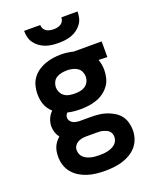

<svg xmlns="http://www.w3.org/2000/svg" viewBox="-172 -839 944 1161"><g transform="rotate(-20 300.0 -258.5)"><path d="M300 223Q272 223 244 220Q216 217 189 208.5Q162 200 138 185.5Q114 171 96 149.5Q78 128 69.5 101Q61 74 61 46Q61 30 63.5 14Q66 -2 72 -16.5Q78 -31 88 -44Q98 -57 110 -67Q98 -82 91.5 -101Q85 -120 85 -140Q85 -165 95 -188.5Q105 -212 123 -229Q110 -241 100 -255Q90 -269 84 -285.5Q78 -302 75.5 -319Q73 -336 73 -353Q73 -379 79.5 -405Q86 -431 101.5 -452.5Q117 -474 138.5 -489Q160 -504 185 -513Q210 -522 236 -526Q262 -530 288 -530Q305 -530 322.5 -528Q340 -526 358 -522L366 -520H547V-419L491 -421Q497 -405 500 -387.5Q503 -370 503 -353Q503 -327 496.5 -301Q490 -275 474.5 -254Q459 -233 437.5 -217.5Q416 -202 391 -193.5Q366 -185 340 -181.5Q314 -178 288 -178Q267 -178 246 -180Q225 -182 205 -187Q199 -181 195.5 -173.5Q192 -166 192 -158Q192 -147 198 -138Q204 -129 213 -123.5Q222 -118 232.5 -116Q243 -114 253 -113Q255 -113 256.5 -113Q258 -113 259 -113Q262 -113 265 -113Q268 -113 272 -113H328Q354 -113 379 -110.5Q404 -108 428 -100Q452 -92 474 -79Q496 -66 511.5 -46.5Q527 -27 534 -2Q541 23 541 48Q541 76 532 103Q523 130 505 151Q487 172 462.5 186.5Q438 201 411 209Q384 217 356 220Q328 223 300 223ZM288 -279Q305 -279 322 -282Q339 -285 353.5 -294.5Q368 -304 376 -320Q384 -336 384 -353Q384 -369 377.5 -384Q371 -399 358 -408.5Q345 -418 329.5 -422Q314 -426 298 -427H288Q288 -427 287.5 -427Q287 -427 287 -427Q270 -427 253 -423.5Q236 -420 221.5 -411Q207 -402 199.5 -386Q192 -370 192 -353Q192 -336 200 -320Q208 -304 222 -294.5Q236 -285 253.5 -282Q271 -279 288 -279ZM300 122Q314 122 327 121Q340 120 353 117Q366 114 378.5 108.5Q391 103 401 94.5Q411 86 416.5 74Q422 62 422 48Q422 38 418.5 28Q415 18 407.5 10.5Q400 3 390 -1Q380 -5 370 -8Q360 -11 349.5 -11.5Q339 -12 328 -12H272Q269 -12 266 -12Q263 -12 261 -12Q247 -12 233 -9Q219 -6 207 1Q195 8 187.5 20Q180 32 180 46Q180 60 185 72.5Q190 85 200 94Q210 103 222.5 108.5Q235 114 247.5 117Q260 120 273.5 121Q287 122 300 122ZM300 -600Q279 -600 258 -602.5Q237 -605 217.5 -612Q198 -619 180.5 -631.5Q163 -644 150.5 -661Q138 -678 133 -698.5Q128 -719 128 -740H232Q232 -728 237.5 -717Q243 -706 253.5 -699.5Q264 -693 276 -690.5Q288 -688 300 -688Q312 -688 324 -690.5Q336 -693 346.5 -699.5Q357 -706 362.5 -717Q368 -728 368 -740H472Q472 -719 467 -698.5Q462 -678 449.5 -661Q437 -644 419.5 -631.5Q402 -619 382.5 -612Q363 -605 342 -602.5Q321 -600 300 -600Z"/></g></svg>

Font: Zed Sans Extended
Style: Bold
Weight: 700
Width: 7
Designer: Belleve Invis
Foundry: Belleve Invis
Version: Version 1.0.0; ttfautohint (v1.8.4)